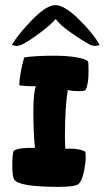

<svg xmlns="http://www.w3.org/2000/svg" viewBox="-20 -728 408 748"><path d="M26 -553Q51 -595 106 -651.5Q161 -708 196 -708Q231 -708 287.5 -652.5Q344 -597 368 -553Q359 -549 351 -549Q343 -549 332 -553Q300 -570 255.5 -601.5Q211 -633 197 -654Q180 -633 134.5 -599Q89 -565 62 -553Q50 -549 46 -549Q38 -549 26 -553ZM28 -83Q28 -134 34 -141Q46 -148 64 -150Q76 -152 116 -152Q110 -215 110 -289Q110 -370 120 -392Q71 -392 55 -396Q56 -423 62 -453Q64 -466 74 -504Q111 -511 198 -511Q233 -511 262.5 -507Q292 -503 307.5 -497.5Q323 -492 323 -487Q325 -487 325 -451Q325 -400 314 -379Q312 -373 292 -373Q254 -373 244 -378Q233 -308 233 -196Q233 -150 236 -148Q242 -149 253 -149Q289 -149 311 -138Q314 -134 314 -120Q314 -95 307 -60Q300 -25 287 -12Q275 0 209 0Q52 0 35 -29Q28 -42 28 -83Z"/></svg>

Font: Gorditas
Style: Regular
Weight: 400
Designer: Gustavo Dipre (gbrenda1987@gmail.com)
Foundry: Gustavo Dipre (gbrenda1987@gmail.com)
Version: Version 1.001